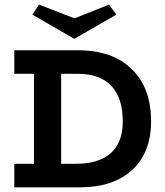

<svg xmlns="http://www.w3.org/2000/svg" viewBox="-20 -805 710 825"><path d="M315 -589Q463.3 -589 546.3 -508.1Q629.2 -427.2 629.2 -283.5Q629.2 -150.2 548.3 -75.1Q467.3 0 323 0H41.5V-101.2H126V-487.8H41.5V-589ZM305 -101.2Q404.5 -101.2 456 -147Q507.5 -192.8 507.5 -282.8Q507.5 -383.5 458.8 -435.6Q410 -487.8 315 -487.8H242.8V-101.2ZM299.2 -638.2 119.2 -742 147.8 -785.2 300 -726.2 448.5 -785.2 480 -742Z"/></svg>

Font: Podkova VF Beta
Style: Regular
Weight: 400
Designer: Ilya Yudin
Foundry: Cyreal (www.cyreal.org)
Version: Version 2.100